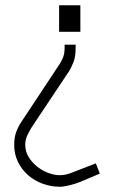

<svg xmlns="http://www.w3.org/2000/svg" viewBox="-20 -484 431 731"><path d="M286 -464V-363H205V-464ZM34 67Q34 38 42.5 16.5Q51 -5 62 -21L201 -231Q211 -245 218.5 -261.5Q226 -278 226 -301V-314H268V-302Q268 -269 260 -248Q252 -227 241 -210Q209 -161 175 -111Q141 -61 109 -12Q97 5 86.5 26Q76 47 76 66Q76 93 89.5 114.5Q103 136 123 151.5Q143 167 165.5 175Q188 183 207 183Q221 183 233 180Q245 177 257 172L345 138L360 177L284 209Q267 216 244.5 221.5Q222 227 208 227Q174 227 142.5 215.5Q111 204 87 183Q63 162 48.5 132.5Q34 103 34 67Z"/></svg>

Font: Marvel
Style: Bold
Weight: 700
Designer: Carolina Trebol
Foundry: Carolina Trebol
Version: Version 1.001